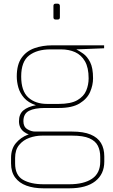

<svg xmlns="http://www.w3.org/2000/svg" viewBox="-20 -779 611 1042"><path d="M216 243Q163 243 123.5 228.5Q84 214 62 184Q40 154 40 108V78Q40 29 66 -2Q92 -33 131 -48Q170 -63 209 -63V-43Q173 -43 139.5 -31Q106 -19 84 7.5Q62 34 62 78V108Q62 172 104.5 196.5Q147 221 216 221H356Q435 221 479.5 191Q524 161 524 98V73Q524 38 511 12Q498 -14 465 -28.5Q432 -43 371 -43H177Q137 -43 110 -63.5Q83 -84 83 -121Q83 -160 107 -180Q131 -200 175 -208Q133 -222 110.5 -248Q88 -274 79.5 -304.5Q71 -335 71 -364Q71 -428 97 -465Q123 -502 167 -517.5Q211 -533 263 -533H545V-517L394 -511Q410 -503 431.5 -488Q453 -473 469 -442Q485 -411 485 -354Q485 -317 469 -280Q453 -243 412.5 -218Q372 -193 300 -193H223Q168 -193 137.5 -177.5Q107 -162 107 -121Q107 -91 128 -78Q149 -65 171 -65H371Q433 -65 471.5 -49Q510 -33 528 -3Q546 27 546 70V98Q546 166 497 204.5Q448 243 356 243ZM236 -215H298Q365 -215 400 -235.5Q435 -256 448 -287.5Q461 -319 461 -354Q461 -412 441 -446.5Q421 -481 387.5 -496Q354 -511 311 -511H253Q181 -511 138 -478Q95 -445 95 -364Q95 -285 133.5 -250Q172 -215 236 -215ZM282 -673Q270 -673 270 -685V-747Q270 -759 282 -759H293Q299 -759 302 -755.5Q305 -752 305 -747V-685Q305 -673 293 -673Z"/></svg>

Font: Exo Thin Thin
Style: Regular
Weight: 250
Version: Version 2.000